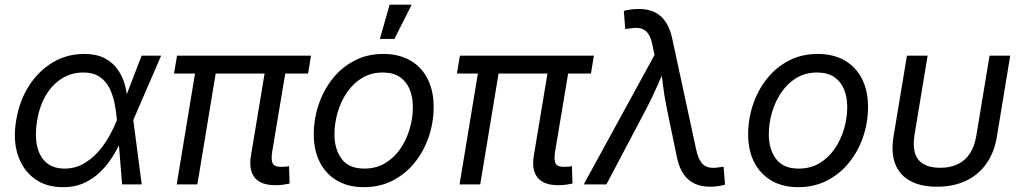

<svg xmlns="http://www.w3.org/2000/svg" viewBox="-20 -775 4296 807"><path d="M244.1 11.7Q173.3 11.7 124.5 -24.4Q75.7 -60.5 54.9 -123.8Q34.2 -187 47.9 -268.6Q61.5 -351.6 102.1 -414.6Q142.6 -477.5 202.1 -512.9Q261.7 -548.3 333 -548.3Q386.2 -548.3 420.9 -529.8Q455.6 -511.2 476.1 -481Q496.6 -450.7 505.6 -415.5Q514.6 -380.4 516.6 -347.7H547.9L540 -272L575.7 0H493.2L471.2 -272Q468.8 -301.8 462.4 -336.2Q456.1 -370.6 441.9 -401.1Q427.7 -431.6 400.6 -450.9Q373.5 -470.2 329.6 -470.2Q281.2 -470.2 241 -445.6Q200.7 -420.9 173.3 -375.2Q146 -329.6 135.7 -267.1Q126 -206.1 136 -160.9Q146 -115.7 175.3 -91.1Q204.6 -66.4 251.5 -66.4Q294.4 -66.4 329.8 -86.2Q365.2 -106 392.6 -137Q419.9 -168 439.5 -203.1Q459 -238.3 470.7 -269L575.2 -541H657.2L539.6 -269L522.9 -195.8H495.6Q481 -163.1 459.7 -127Q438.5 -90.8 408.4 -59.3Q378.4 -27.8 338.1 -8.1Q297.9 11.7 244.1 11.7Z M1138.2 3.4Q1075.7 3.4 1050.3 -28.8Q1024.9 -61 1034.7 -120.1L1100.1 -514.2H1187L1124.5 -140.1Q1118.7 -104 1125.7 -88.9Q1132.8 -73.7 1161.1 -73.7Q1174.3 -73.7 1181.4 -74.5Q1188.5 -75.2 1194.8 -77.1L1197.3 -3.4Q1186.5 -1 1171.1 1.2Q1155.8 3.4 1138.2 3.4ZM722.7 0 807.6 -514.2H894.5L809.6 0ZM711.4 -465.8 724.1 -541H1287.1L1274.9 -465.8Z M1509.3 11.7Q1443.8 11.7 1396.7 -15.9Q1349.6 -43.5 1324.2 -93.3Q1298.8 -143.1 1298.8 -210Q1298.8 -274.4 1319.1 -335Q1339.4 -395.5 1377.4 -443.6Q1415.5 -491.7 1469.5 -520Q1523.4 -548.3 1591.3 -548.3Q1656.7 -548.3 1704.3 -521Q1752 -493.7 1777.3 -443.6Q1802.7 -393.6 1802.7 -326.2Q1802.7 -260.7 1782.2 -200.2Q1761.7 -139.6 1723.1 -91.8Q1684.6 -43.9 1630.6 -16.1Q1576.7 11.7 1509.3 11.7ZM1511.2 -66.4Q1561.5 -66.4 1599.6 -89.6Q1637.7 -112.8 1663.3 -150.6Q1689 -188.5 1702.1 -234.1Q1715.3 -279.8 1715.3 -324.7Q1715.3 -366.7 1701.9 -399.4Q1688.5 -432.1 1660.6 -451.2Q1632.8 -470.2 1588.9 -470.2Q1539.6 -470.2 1501.7 -447.3Q1463.9 -424.3 1438 -386Q1412.1 -347.7 1398.9 -301.8Q1385.7 -255.9 1385.7 -210.4Q1385.7 -148.4 1415.8 -107.4Q1445.8 -66.4 1511.2 -66.4ZM1576.7 -611.3 1617.7 -755.4H1710.4L1637.7 -611.3Z M2327.1 3.4Q2264.6 3.4 2239.3 -28.8Q2213.9 -61 2223.6 -120.1L2289.1 -514.2H2376L2313.5 -140.1Q2307.6 -104 2314.7 -88.9Q2321.8 -73.7 2350.1 -73.7Q2363.3 -73.7 2370.4 -74.5Q2377.4 -75.2 2383.8 -77.1L2386.2 -3.4Q2375.5 -1 2360.1 1.2Q2344.7 3.4 2327.1 3.4ZM1911.6 0 1996.6 -514.2H2083.5L1998.5 0ZM1900.4 -465.8 1913.1 -541H2476.1L2463.9 -465.8Z M2433.6 0 2731 -543.9 2723.1 -582Q2716.3 -617.2 2703.6 -634.5Q2690.9 -651.9 2671.6 -656Q2652.3 -660.2 2624.5 -654.8L2607.9 -653.3L2602.1 -729Q2610.8 -731.9 2628.2 -734.6Q2645.5 -737.3 2666 -737.3Q2703.1 -737.3 2731 -724.1Q2758.8 -710.9 2777.3 -683.8Q2795.9 -656.7 2805.2 -613.8L2906.2 -146Q2914.1 -110.4 2927.2 -92.8Q2940.4 -75.2 2960 -71.3Q2979.5 -67.4 3005.4 -72.3L3021.5 -74.2L3027.3 1Q3019 3.9 3002.2 6.8Q2985.4 9.8 2963.9 9.8Q2926.8 9.8 2898.7 -3.7Q2870.6 -17.1 2852.3 -44.2Q2834 -71.3 2825.2 -113.8L2782.7 -319.3Q2772.5 -368.7 2766.8 -415.8Q2761.2 -462.9 2754.9 -508.3H2785.2Q2763.7 -462.9 2743.2 -415.3Q2722.7 -367.7 2697.3 -319.3L2528.8 0Z M3335 11.7Q3269.5 11.7 3222.4 -15.9Q3175.3 -43.5 3149.9 -93.3Q3124.5 -143.1 3124.5 -210Q3124.5 -274.4 3144.8 -335Q3165 -395.5 3203.1 -443.6Q3241.2 -491.7 3295.2 -520Q3349.1 -548.3 3417 -548.3Q3482.4 -548.3 3530 -521Q3577.6 -493.7 3603 -443.6Q3628.4 -393.6 3628.4 -326.2Q3628.4 -260.7 3607.9 -200.2Q3587.4 -139.6 3548.8 -91.8Q3510.3 -43.9 3456.3 -16.1Q3402.3 11.7 3335 11.7ZM3336.9 -66.4Q3387.2 -66.4 3425.3 -89.6Q3463.4 -112.8 3489 -150.6Q3514.6 -188.5 3527.8 -234.1Q3541 -279.8 3541 -324.7Q3541 -366.7 3527.6 -399.4Q3514.2 -432.1 3486.3 -451.2Q3458.5 -470.2 3414.6 -470.2Q3365.2 -470.2 3327.4 -447.3Q3289.6 -424.3 3263.7 -386Q3237.8 -347.7 3224.6 -301.8Q3211.4 -255.9 3211.4 -210.4Q3211.4 -148.4 3241.5 -107.4Q3271.5 -66.4 3336.9 -66.4Z M3918 9.8Q3850.1 9.8 3805.2 -14.9Q3760.3 -39.6 3742.4 -86.9Q3724.6 -134.3 3735.8 -202.6L3792 -541H3878.9L3823.7 -207Q3816.4 -160.2 3826.4 -129.9Q3836.4 -99.6 3862.8 -84.7Q3889.2 -69.8 3931.2 -69.8Q3973.6 -69.8 4005.1 -84.7Q4036.6 -99.6 4056.6 -129.9Q4076.7 -160.2 4084 -207L4139.2 -541H4226.1L4170.4 -202.6Q4159.7 -135.3 4126.2 -87.6Q4092.8 -40 4040 -15.1Q3987.3 9.8 3918 9.8Z"/></svg>

Font: Inter 17pt
Style: Italic
Weight: 400
Italic angle: -9.3988°
Version: Version 4.001;git-66647c0bb